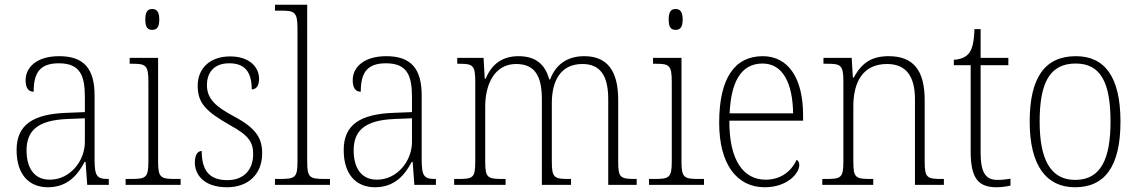

<svg xmlns="http://www.w3.org/2000/svg" viewBox="-20 -780 4804 810"><path d="M182 10C268 10 310 -46 337 -97H341L348 0H439V-25H435C388 -25 379 -38 379 -109V-377C379 -489 335 -543 230 -543C131 -543 88 -493 88 -442C88 -409 100 -393 122 -393C122 -470 146 -513 228 -513C319 -513 338 -460 338 -371V-307L262 -304C117 -299 50 -252 50 -147C50 -40 106 10 182 10ZM190 -22C121 -22 92 -76 92 -145C92 -225 134 -273 265 -278L338 -281V-181C338 -101 276 -22 190 -22Z M622 -654C640 -654 652 -663 652 -698C652 -732 640 -742 622 -742C604 -742 593 -732 593 -698C593 -663 604 -654 622 -654ZM510 0H742V-25H721C658 -25 647 -30 647 -99V-536H527V-511H539C595 -511 606 -505 606 -435V-98C606 -30 595 -25 532 -25H510Z M938 10C1027 10 1086 -45 1086 -133C1086 -197 1061 -239 967 -289C891 -330 853 -362 853 -421C853 -473 882 -513 947 -513C1009 -513 1042 -481 1042 -403C1062 -403 1073 -419 1073 -448C1073 -496 1033 -542 951 -542C867 -542 814 -493 814 -418C814 -344 850 -309 952 -251C1031 -208 1048 -178 1048 -130C1048 -65 1010 -20 939 -20C858 -20 831 -67 831 -143C815 -143 802 -129 802 -94C802 -45 838 10 938 10Z M1140 0H1372V-25H1353C1286 -25 1276 -30 1276 -98V-760H1140V-735H1166C1222 -735 1235 -730 1235 -660V-98C1235 -30 1225 -25 1158 -25H1140Z M1562 10C1648 10 1690 -46 1717 -97H1721L1728 0H1819V-25H1815C1768 -25 1759 -38 1759 -109V-377C1759 -489 1715 -543 1610 -543C1511 -543 1468 -493 1468 -442C1468 -409 1480 -393 1502 -393C1502 -470 1526 -513 1608 -513C1699 -513 1718 -460 1718 -371V-307L1642 -304C1497 -299 1430 -252 1430 -147C1430 -40 1486 10 1562 10ZM1570 -22C1501 -22 1472 -76 1472 -145C1472 -225 1514 -273 1645 -278L1718 -281V-181C1718 -101 1656 -22 1570 -22Z M1896 0H2113V-25H2101C2037 -25 2027 -30 2027 -98V-331C2027 -425 2067 -510 2157 -510C2237 -510 2266 -459 2266 -361V0H2389V-25H2380C2318 -25 2308 -30 2308 -99V-345C2308 -436 2343 -510 2437 -510C2516 -510 2546 -456 2546 -361V0H2666V-25H2660C2598 -25 2588 -30 2588 -97V-359C2588 -482 2541 -543 2445 -543C2372 -543 2324 -507 2301 -445H2297C2281 -505 2243 -543 2168 -543C2104 -543 2056 -514 2029 -448H2025L2020 -536H1909V-511H1919C1975 -511 1985 -504 1985 -436V-99C1985 -30 1976 -25 1913 -25H1896Z M2830 -654C2848 -654 2860 -663 2860 -698C2860 -732 2848 -742 2830 -742C2812 -742 2801 -732 2801 -698C2801 -663 2812 -654 2830 -654ZM2718 0H2950V-25H2929C2866 -25 2855 -30 2855 -99V-536H2735V-511H2747C2803 -511 2814 -505 2814 -435V-98C2814 -30 2803 -25 2740 -25H2718Z M3206 10C3302 10 3352 -49 3352 -84C3352 -96 3347 -102 3341 -106C3320 -61 3278 -22 3210 -22C3116 -22 3056 -104 3057 -271H3368V-294C3368 -451 3305 -543 3198 -543C3080 -543 3014 -451 3014 -262C3014 -88 3088 10 3206 10ZM3326 -302H3058C3064 -431 3104 -512 3197 -512C3284 -512 3324 -427 3326 -302Z M3449 0H3664V-25H3653C3590 -25 3580 -30 3580 -98V-331C3580 -432 3619 -510 3722 -510C3809 -510 3840 -450 3840 -361V0H3962V-25H3953C3891 -25 3881 -30 3881 -99V-357C3881 -484 3833 -543 3729 -543C3661 -543 3617 -518 3582 -453H3578L3573 -536H3454V-511H3470C3526 -511 3538 -506 3538 -438V-99C3538 -30 3528 -25 3465 -25H3449Z M4184 10C4203 10 4225 7 4243 3V-26C4223 -23 4209 -21 4188 -21C4139 -21 4117 -50 4117 -137V-505H4234V-536H4117V-657H4091C4089 -600 4081 -569 4065 -552C4052 -538 4031 -529 4004 -528V-505H4075V-142C4075 -29 4106 10 4184 10Z M4515 10C4641 10 4707 -78 4707 -267C4707 -455 4641 -543 4519 -543C4389 -543 4324 -454 4324 -267C4324 -79 4396 10 4515 10ZM4516 -21C4411 -21 4366 -109 4366 -267C4366 -430 4408 -512 4518 -512C4623 -512 4665 -433 4665 -267C4665 -113 4626 -21 4516 -21Z"/></svg>

Font: Noto Serif Devanagari SemiCondensed ExtraLight
Style: Regular
Weight: 200
Width: 4
Designer: Universal Thirst, Indian Type Foundry and the Monotype Design Team
Foundry: Monotype Imaging Inc.
Version: Version 2.004